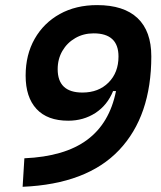

<svg xmlns="http://www.w3.org/2000/svg" viewBox="-20 -719 626 746"><path d="M67.9 6.8 74.7 -104Q231 -110.8 318.4 -175.5Q405.8 -240.2 430.7 -365.2H419.4Q397 -310.1 350.6 -280Q304.2 -250 245.1 -250Q164.1 -250 121.8 -295.7Q79.6 -341.3 79.6 -425.3Q79.6 -506.3 114.7 -568.1Q149.9 -629.9 212.4 -664.6Q274.9 -699.2 357.4 -699.2Q460.9 -699.2 514.4 -648.7Q567.9 -598.1 567.9 -500Q567.9 -268.1 442.9 -136Q317.9 -3.9 67.9 6.8ZM300.3 -359.4Q362.8 -359.4 401.6 -398.2Q440.4 -437 440.4 -499.5Q440.4 -589.4 343.8 -589.4Q304.2 -589.4 272.5 -571Q240.7 -552.7 222.4 -521.2Q204.1 -489.7 204.1 -450.2Q204.1 -359.4 300.3 -359.4Z"/></svg>

Font: CaskaydiaCove NFP SemiBold
Style: Italic
Weight: 600
Italic angle: -10°
Designer: Aaron Bell
Foundry: Saja Typeworks
Version: Version 2111.001; VTT 6.35;Nerd Fonts 3.1.1